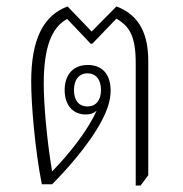

<svg xmlns="http://www.w3.org/2000/svg" viewBox="-20 -573 570 597"><path d="M402 4H417L441 -28V-383C441 -462 417 -525 342 -553L265 -475L190 -553C113 -524 77 -448 77 -319C77 -247 89 -107 110 0H142C181 -39 256 -121 296 -197C312 -227 324 -259 324 -291C324 -343 297 -371 253 -371C206 -371 181 -339 181 -293C181 -248 205 -217 247 -217C258 -217 271 -220 279 -228H280C253 -168 197 -96 142 -40C125 -142 116 -251 116 -313C116 -426 141 -489 189 -514L262 -437H267L342 -515C383 -491 402 -460 402 -377ZM252 -242C225 -242 210 -261 210 -293C210 -325 226 -345 252 -345C278 -345 294 -326 294 -293C294 -261 278 -242 252 -242Z"/></svg>

Font: Noto Serif Thai Condensed ExtraLight
Style: Regular
Weight: 200
Width: 3
Designer: Monotype Design Team
Foundry: Monotype Imaging Inc.
Version: Version 2.002